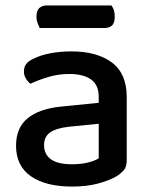

<svg xmlns="http://www.w3.org/2000/svg" viewBox="-20 -671 551 706"><path d="M245 -67Q280 -67 306 -74Q332 -81 343 -89V-216L234 -205Q188 -200 165 -184.5Q142 -169 142 -137Q142 -104 167 -85.5Q192 -67 245 -67ZM243 -482Q336 -482 391 -441.5Q446 -401 446 -314V-81Q446 -58 435.5 -45.5Q425 -33 407 -22Q381 -7 340 4Q299 15 245 15Q148 15 93.5 -23Q39 -61 39 -135Q39 -201 81.5 -236Q124 -271 204 -279L343 -293V-315Q343 -359 314.5 -379Q286 -399 235 -399Q195 -399 158 -388Q121 -377 92 -363Q82 -371 75 -382.5Q68 -394 68 -408Q68 -425 76.5 -436Q85 -447 103 -455Q131 -469 167 -475.5Q203 -482 243 -482ZM126 -568Q122 -576 118 -586.5Q114 -597 114 -609Q114 -632 124.5 -641.5Q135 -651 152 -651H390Q402 -634 402 -610Q402 -587 392 -577.5Q382 -568 364 -568Z"/></svg>

Font: Baloo Bhai 2 Medium
Style: Regular
Weight: 500
Designer: Supriya Tembe, Noopur Datye and Ek Type
Foundry: Ek Type
Version: Version 1.640;PS 1.000;hotconv 16.6.51;makeotf.lib2.5.65220;